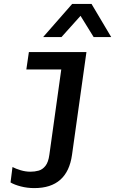

<svg xmlns="http://www.w3.org/2000/svg" viewBox="-20 -778 640 984"><path d="M156 186Q120 186 87 177.5Q54 169 34 157L44 78Q61 87 86 94.5Q111 102 136 102Q158 102 178 96.5Q198 91 213 72Q228 53 233 15L294 -422H115L128 -511H423L349 16Q325 186 156 186ZM201 -588 350 -758H449L550 -588H460L363 -745H436L295 -588Z"/></svg>

Font: Chivo Mono Medium
Style: Italic
Weight: 500
Italic angle: -8.05°
Monospace: yes
Designer: Hector Gatti
Foundry: Omnibus-Type
Version: Version 1.008